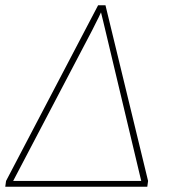

<svg xmlns="http://www.w3.org/2000/svg" viewBox="-26 -710 655 730"><path d="M375 -690 537 -22 534 0H-6L-3 -22L347 -690ZM358 -663Q350 -645 341 -628Q332 -611 324 -594L24 -22H511L374 -597Q370 -614 366 -630.5Q362 -647 358 -663Z"/></svg>

Font: Exo 2 Thin
Style: Italic
Weight: 250
Italic angle: -8°
Designer: Natanael Gama
Foundry: Natanael Gama
Version: Version 2.010